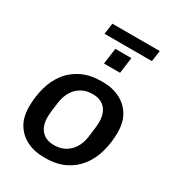

<svg xmlns="http://www.w3.org/2000/svg" viewBox="-198 -949 984 1077"><g transform="rotate(30 294.0 -410.5)"><path d="M250 10Q190 10 142.5 -13.5Q95 -37 67 -82Q39 -127 39 -194Q39 -260 55.5 -319.5Q72 -379 106.5 -424Q141 -469 194.5 -495Q248 -521 321 -521H331Q391 -521 438.5 -497.5Q486 -474 514 -429Q542 -384 542 -317Q542 -251 525.5 -191.5Q509 -132 474.5 -87Q440 -42 387 -16Q334 10 260 10ZM268 -77Q306 -77 336 -93Q366 -109 386 -139.5Q406 -170 412 -211Q417 -244 420 -271.5Q423 -299 423 -316Q423 -371 395 -402.5Q367 -434 313 -434Q275 -434 245 -418Q215 -402 195.5 -372Q176 -342 169 -300Q164 -267 161 -239.5Q158 -212 158 -195Q158 -140 186.5 -108.5Q215 -77 268 -77ZM201 -760 211 -831H518L508 -760ZM282 -614 296 -717H400L386 -614Z"/></g></svg>

Font: Chivo Medium
Style: Italic
Weight: 500
Italic angle: -8.05°
Designer: Hector Gatti
Foundry: Omnibus-Type
Version: Version 2.002